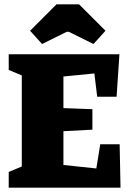

<svg xmlns="http://www.w3.org/2000/svg" viewBox="-20 -861 598 881"><path d="M20 -72 80 -97V-515L20 -540V-612H528L515 -417H426L413 -524L271 -510V-365L404 -360V-266L271 -259V-104L422 -88L440 -199H529L533 0H20ZM118 -720 239 -841H343L464 -720L409 -659L296 -715H286L173 -659Z"/></svg>

Font: Grenze Black
Style: Regular
Weight: 900
Designer: Renata Polastri
Foundry: Omnibus-Type
Version: Version 1.002; ttfautohint (v1.8)